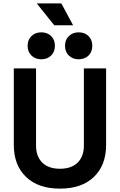

<svg xmlns="http://www.w3.org/2000/svg" viewBox="-20 -1106 712 1140"><path d="M62 -246V-700H194V-242Q194 -177 231 -140.5Q268 -104 336 -104Q404 -104 441 -140.5Q478 -177 478 -242V-700H610V-246Q610 -125 537.5 -55.5Q465 14 336 14Q207 14 134.5 -55.5Q62 -125 62 -246ZM447 -754Q412 -754 389 -776Q366 -798 366 -834Q366 -870 389 -892Q412 -914 447 -914Q483 -914 505.5 -892Q528 -870 528 -834Q528 -798 505.5 -776Q483 -754 447 -754ZM225 -754Q190 -754 167 -776Q144 -798 144 -834Q144 -870 167 -892Q190 -914 225 -914Q261 -914 283.5 -892Q306 -870 306 -834Q306 -798 283.5 -776Q261 -754 225 -754ZM414 -956H302L198 -1086H344Z"/></svg>

Font: Rootstock Sans Headline
Style: Bold
Weight: 700
Designer: Florian Karsten
Foundry: Florian Karsten
Version: Version 2.000;FEAKit 1.0